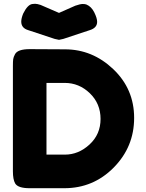

<svg xmlns="http://www.w3.org/2000/svg" viewBox="-20 -993 771 1012"><path d="M291 -783 268 -788Q175 -819 129 -834Q92 -845 92 -879Q92 -896 102 -921Q126 -970 152 -972Q161 -973 165 -973Q176 -973 194 -967L291 -925L377 -963Q403 -972 416 -972Q429 -972 436 -969Q462 -958 477 -927.5Q492 -897 492 -878Q492 -846 453 -834L314 -788ZM137 -734 322 -733Q467 -733 577 -628.5Q687 -524 687 -371.5Q687 -219 579.5 -110Q472 -1 319 -1H136Q75 -1 60 -26Q48 -47 48 -90V-646Q48 -670 49.5 -681Q51 -692 59 -707Q73 -734 137 -734ZM321 -556H225V-178H322Q394 -178 452 -231.5Q510 -285 510 -366Q510 -447 453.5 -501.5Q397 -556 321 -556Z"/></svg>

Font: Fredoka One
Style: Regular
Weight: 400
Version: Version 1.001;April 7, 2020;FontCreator 12.0.0.2522 64-bit